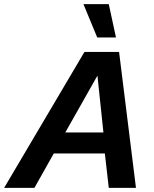

<svg xmlns="http://www.w3.org/2000/svg" viewBox="-68 -912 748 932"><path d="M-48 0 342 -660H510L592 0H460L441 -167H193L99 0ZM249 -269H434L405 -545ZM460 -892 495 -730H404L337 -892Z"/></svg>

Font: Work Sans SemiBold
Style: Italic
Weight: 600
Italic angle: -13°
Designer: Wei Huang
Foundry: Wei Huang
Version: Version 2.012; ttfautohint (v1.8.3)